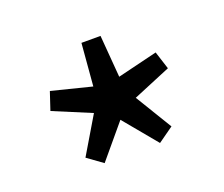

<svg xmlns="http://www.w3.org/2000/svg" viewBox="-67 -892 601 516"><g transform="rotate(-20 233.5 -633.5)"><path d="M153.9 -471 110.4 -502.4 172.9 -607.4 64.8 -652.5 81.8 -703.6 195.7 -675 205.8 -796.1H260.4L270.1 -675.8L384.4 -703.6L400.8 -652.5L292.5 -607.4L356.4 -502.4L312.3 -471L233.5 -566Z"/></g></svg>

Font: Noto Sans TC Thin
Style: Regular
Weight: 100
Designer: Ryoko NISHIZUKA 西塚涼子 (kana, bopomofo & ideographs); Paul D. Hunt (Latin, Greek & Cyrillic); Sandoll Communications 산돌커뮤니
Foundry: Adobe
Version: Version 2.004-H2;hotconv 1.0.118;makeotfexe 2.5.65603